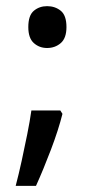

<svg xmlns="http://www.w3.org/2000/svg" viewBox="-20 -568 308 624"><path d="M72 -480Q72 -518 90 -533Q108 -548 133 -548Q159 -548 177.5 -533Q196 -518 196 -480Q196 -444 177.5 -428Q159 -412 133 -412Q108 -412 90 -428Q72 -444 72 -480ZM176 -209 183 -198Q170 -146 145.5 -81.5Q121 -17 97 36H31Q41 -2 50.5 -45.5Q60 -89 68.5 -131.5Q77 -174 82 -209Z"/></svg>

Font: Noto Sans Telugu UI
Style: Regular
Weight: 400
Designer: Jelle Bosma - Monotype Design Team
Foundry: Monotype Imaging Inc.
Version: Version 2.005; ttfautohint (v1.8.4.7-5d5b)